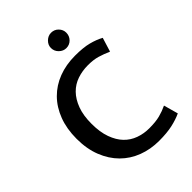

<svg xmlns="http://www.w3.org/2000/svg" viewBox="-239 -926 1042 1042"><g transform="rotate(-45 281.5 -405.0)"><path d="M363 -76Q412 -76 444.5 -84.5Q477 -93 506 -107L529 -24Q497 -9 455 0.5Q413 10 352 10Q287 10 230.5 -11.5Q174 -33 132.5 -74.5Q91 -116 67 -176.5Q43 -237 43 -315Q43 -391 66 -451.5Q89 -512 130.5 -554Q172 -596 229.5 -618Q287 -640 356 -640Q419 -640 459.5 -629.5Q500 -619 531 -602L506 -521Q472 -536 441.5 -545Q411 -554 369 -554Q326 -554 287.5 -541Q249 -528 220.5 -499Q192 -470 175 -424.5Q158 -379 158 -315Q158 -251 174.5 -205.5Q191 -160 218.5 -131.5Q246 -103 283.5 -89.5Q321 -76 363 -76ZM293 -762Q293 -785 311 -802.5Q329 -820 352 -820Q377 -820 394 -802.5Q411 -785 411 -762Q411 -737 394 -719.5Q377 -702 352 -702Q329 -702 311 -719.5Q293 -737 293 -762Z"/></g></svg>

Font: Mukta Malar Medium
Style: Regular
Weight: 500
Designer: Aadarsh Rajan, Girish Dalvi, Yashodeep Gholap
Foundry: Ek Type
Version: Version 2.538;PS 1.000;hotconv 16.6.51;makeotf.lib2.5.65220;